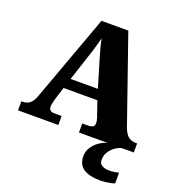

<svg xmlns="http://www.w3.org/2000/svg" viewBox="-165 -846 1118 1217"><g transform="rotate(20 394.0 -237.0)"><path d="M7 0V-61H14Q31 -61 46 -66.5Q61 -72 74 -87Q87 -102 97 -130L310 -714H491L695 -128Q704 -105 716 -90Q728 -75 743.5 -68Q759 -61 777 -61H788V0H418V-61H458Q474 -61 487 -67Q500 -73 500 -92Q500 -102 498 -111.5Q496 -121 493.5 -129Q491 -137 489 -141L458 -232H230L207 -160Q205 -152 201.5 -140Q198 -128 195.5 -115.5Q193 -103 193 -93Q193 -78 201 -69.5Q209 -61 230 -61H279V0ZM252 -301H436L379 -492Q374 -510 368.5 -528.5Q363 -547 358 -567.5Q353 -588 349 -610Q344 -589 338 -568.5Q332 -548 326.5 -529Q321 -510 315 -493ZM653 240Q574 240 534.5 213.5Q495 187 495 130Q495 99 512 72Q529 45 556 26Q583 7 613 0H705Q684 6 662.5 21.5Q641 37 626.5 60Q612 83 612 115Q612 139 631.5 150Q651 161 681 161Q695 161 710.5 159Q726 157 744 153V224Q734 229 716.5 232.5Q699 236 681.5 238Q664 240 653 240Z"/></g></svg>

Font: Noto Serif Armenian Black
Style: Regular
Weight: 900
Version: Version 2.007